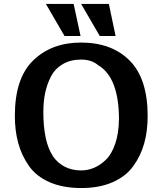

<svg xmlns="http://www.w3.org/2000/svg" viewBox="-20 -930 832 970"><path d="M212 -910H352L387 -748H306ZM390 -910H530L564 -748H484ZM55 -345Q55 -535 148 -625Q241 -715 389 -715Q545 -715 635.5 -623.5Q726 -532 726 -344Q726 -268 708.5 -205.5Q691 -143 653.5 -91Q616 -39 549 -9.5Q482 20 391 20Q298 20 230.5 -9.5Q163 -39 126 -92Q89 -145 72 -207.5Q55 -270 55 -345ZM199 -365Q199 -214 247 -142H246Q298 -69 390 -69Q423 -69 454.5 -82Q486 -95 515 -123Q544 -151 562 -203.5Q580 -256 581 -327Q581 -535 479 -599V-598Q445 -629 390 -629Q336 -629 297 -606Q258 -583 237.5 -543.5Q217 -504 208 -460Q199 -416 199 -365Z"/></svg>

Font: Coval
Style: ExtraBold
Weight: 800
Foundry: Context Ltd
Version: Version 001.000